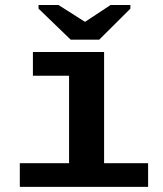

<svg xmlns="http://www.w3.org/2000/svg" viewBox="-20 -732 640 752"><path d="M387.7 -92.8H560.1V0H57.6V-92.8H250.5V-435.5H108.9V-528.3H387.7ZM368.7 -576.7H256.8L130.9 -698.2V-712.4H209L312 -647H314L413.1 -712.4H490.7V-698.2Z"/></svg>

Font: Cousine
Style: Bold
Weight: 700
Monospace: yes
Designer: Steve Matteson
Foundry: Ascender Corporation
Version: Version 1.20